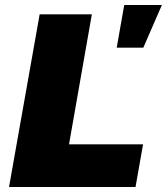

<svg xmlns="http://www.w3.org/2000/svg" viewBox="-20 -745 665 765"><path d="M16 0 138 -688H346L255 -170H550L520 0ZM445 -555 475 -725H625L551 -555Z"/></svg>

Font: Archivo SemiCondensed Black
Style: Italic
Weight: 900
Width: 4
Italic angle: -10°
Designer: Hector Gatti
Foundry: Omnibus-Type
Version: Version 2.001